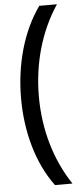

<svg xmlns="http://www.w3.org/2000/svg" viewBox="-65 -833 461 1083"><g transform="rotate(-5 165.0 -291.5)"><path d="M53 -287C53 -104 100 80 201 216H300C204 72 154 -103 154 -289C154 -475 204 -654 301 -799H201C103 -662 53 -477 53 -287Z"/></g></svg>

Font: Noto Sans Sinhala UI ExtraCondensed SemiBold
Style: Regular
Weight: 600
Width: 2
Designer: Jelle Bosma - Monotype Design Team
Foundry: Monotype Imaging Inc.
Version: Version 2.006